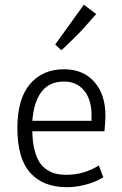

<svg xmlns="http://www.w3.org/2000/svg" viewBox="-20 -778 511 803"><path d="M210.9 -591.8 330.6 -758.3 382.3 -719.2 335 -666Q324.7 -653.3 300.3 -628.9Q275.9 -604.5 256.3 -585.9L236.8 -567.9ZM248 -437Q186.5 -437 153.8 -394.3Q121.1 -351.6 115.2 -272.9H362.8V-297.4Q362.8 -361.3 331.8 -399.2Q300.8 -437 248 -437ZM256.3 -46.9Q331.5 -46.9 393.1 -85.9L412.1 -36.6Q378.9 -16.1 337.9 -5.6Q296.9 4.9 259.8 4.9Q161.1 4.9 106.9 -54.7Q52.7 -114.3 52.7 -242.2Q52.7 -364.7 105.5 -426.5Q158.2 -488.3 247.6 -488.3Q328.1 -488.3 374.5 -435.5Q420.9 -382.8 420.9 -294.9Q420.9 -274.9 417 -229H115.2Q115.7 -185.5 124 -152.6Q132.3 -119.6 145 -99.9Q157.7 -80.1 176.5 -67.9Q195.3 -55.7 214.4 -51.3Q233.4 -46.9 256.3 -46.9Z"/></svg>

Font: Anaheim
Style: Regular
Weight: 400
Designer: vernon adams
Foundry: vernon adams
Version: Version 1.002; ttfautohint (v0.93.5-3d13) -l 8 -r 50 -G 200 